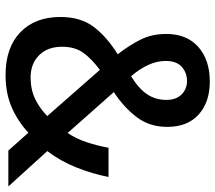

<svg xmlns="http://www.w3.org/2000/svg" viewBox="-62 -795 774 690"><g transform="rotate(90 325.0 -450.0)"><path d="M273 -817Q347 -817 391.5 -777Q436 -737 436 -664Q436 -601 401.5 -555Q367 -509 311 -472L458 -306Q478 -336 490.5 -373Q503 -410 511 -453H616Q605 -396 582 -338Q559 -280 523 -233L650 -93H521L457 -165Q416 -127 365.5 -105Q315 -83 250 -83Q151 -83 96 -136Q41 -189 41 -280Q41 -352 76 -399Q111 -446 175 -486Q141 -530 121.5 -570Q102 -610 102 -661Q102 -734 148.5 -775.5Q195 -817 273 -817ZM271 -735Q241 -735 220 -716Q199 -697 199 -659Q199 -627 213.5 -595.5Q228 -564 254 -534Q299 -562 319 -592Q339 -622 339 -661Q339 -696 319.5 -715.5Q300 -735 271 -735ZM231 -422Q191 -392 169.5 -362Q148 -332 148 -286Q148 -234 178.5 -203.5Q209 -173 258 -173Q302 -173 336 -189.5Q370 -206 397 -233Z"/></g></svg>

Font: Noto Sans Telugu UI SemiCondensed Medium
Style: Regular
Weight: 500
Width: 4
Designer: Jelle Bosma - Monotype Design Team
Foundry: Monotype Imaging Inc.
Version: Version 2.005; ttfautohint (v1.8.4.7-5d5b)